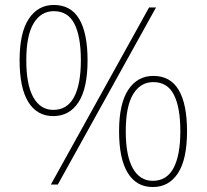

<svg xmlns="http://www.w3.org/2000/svg" viewBox="-20 -744 833 774"><path d="M197 -724Q266 -724 299.5 -667Q333 -610 333 -501Q333 -388 296.5 -332Q260 -276 195 -276Q129 -276 94 -333Q59 -390 59 -501Q59 -612 96 -668Q133 -724 197 -724ZM609 -714 213 0H185L581 -714ZM197 -699Q145 -699 115.5 -650Q86 -601 86 -501Q86 -402 114.5 -351.5Q143 -301 195 -301Q251 -301 278.5 -352.5Q306 -404 306 -501Q306 -597 280 -648Q254 -699 197 -699ZM598 -438Q667 -438 700.5 -381Q734 -324 734 -215Q734 -102 697.5 -46Q661 10 596 10Q530 10 495 -47Q460 -104 460 -215Q460 -326 497 -382Q534 -438 598 -438ZM598 -413Q546 -413 516.5 -364Q487 -315 487 -215Q487 -116 515.5 -65.5Q544 -15 596 -15Q652 -15 679.5 -66.5Q707 -118 707 -215Q707 -311 681 -362Q655 -413 598 -413Z"/></svg>

Font: Noto Sans Gujarati Thin
Style: Regular
Weight: 100
Designer: Jelle Bosma - Monotype Design Team, Universal Thirst
Foundry: Monotype Imaging Inc.
Version: Version 2.106; ttfautohint (v1.8.4.7-5d5b)